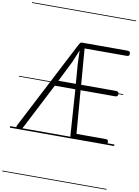

<svg xmlns="http://www.w3.org/2000/svg" viewBox="-175 -1434 1445 2003"><g transform="rotate(10 547.0 -433.0)"><path d="M85 0Q75 0 68.2 -4.2Q61.5 -8.5 60.2 -17Q59 -25.5 65.5 -38.5L547 -970Q556 -987.5 562.5 -995.8Q569 -1004 586 -1004H1061Q1081.5 -1004 1087.8 -996Q1094 -988 1094 -976Q1094 -963.5 1087.8 -956.2Q1081.5 -949 1061 -949H619L649.5 -569.5H1016Q1036 -569.5 1042.5 -561.5Q1049 -553.5 1049 -540.5Q1049 -528.5 1042.5 -520.5Q1036 -512.5 1016 -512.5H653.5L690.5 -56.5H994.5Q1015 -56.5 1021.5 -49.5Q1028 -42.5 1028 -30Q1028 -17 1021.5 -8.5Q1015 0 994.5 0H663.5Q643 0 637.5 -9.8Q632 -19.5 631 -31L598 -512.5H380.5L135 -35Q124.5 -14.5 115.2 -7.2Q106 0 85 0ZM408.5 -569.5H593L576.5 -780.5L572 -919.5L518 -789.5ZM85 0Q75 0 68.2 -4.2Q61.5 -8.5 60.2 -17Q59 -25.5 65.5 -38.5L547 -970Q556 -987.5 562.5 -995.8Q569 -1004 586 -1004H1061Q1081.5 -1004 1087.8 -996Q1094 -988 1094 -976Q1094 -963.5 1087.8 -956.2Q1081.5 -949 1061 -949H619L649.5 -569.5H1016Q1036 -569.5 1042.5 -561.5Q1049 -553.5 1049 -540.5Q1049 -528.5 1042.5 -520.5Q1036 -512.5 1016 -512.5H653.5L690.5 -56.5H994.5Q1015 -56.5 1021.5 -49.5Q1028 -42.5 1028 -30Q1028 -17 1021.5 -8.5Q1015 0 994.5 0H663.5Q643 0 637.5 -9.8Q632 -19.5 631 -31L598 -512.5H380.5L135 -35Q124.5 -14.5 115.2 -7.2Q106 0 85 0ZM408.5 -569.5H593L576.5 -780.5L572 -919.5L518 -789.5ZM-5 455H1099V463H-5ZM-5 -16H1099V0H-5ZM-5 -549H1099V-541H-5ZM-5 -1329H1099V-1321H-5Z"/></g></svg>

Font: Edu SA Dotted Guide
Style: Regular
Weight: 400
Designer: Tina and Corey Anderson, Eben Sorkin, Mirko Velimirovic
Foundry: Google for Education
Version: Version 2.000